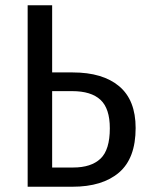

<svg xmlns="http://www.w3.org/2000/svg" viewBox="-20 -709 560 729"><path d="M495 -223Q495 -108 432 -54Q369 0 255 0H85V-689H178V-434H256Q370 -434 432.5 -381.5Q495 -329 495 -223ZM397 -222Q397 -297 361.5 -330Q326 -363 254 -363H178V-73H258Q326 -73 361.5 -106.5Q397 -140 397 -222Z"/></svg>

Font: Fira Sans Condensed
Style: Regular
Weight: 400
Width: 3
Designer: bBox Type GmbH & Carrois Corporate GbR & Edenspiekermann AG
Foundry: bBox Type GmbH & Carrois Corporate GbR & Edenspiekermann AG
Version: Version 4.301